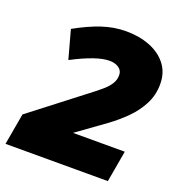

<svg xmlns="http://www.w3.org/2000/svg" viewBox="-140 -782 824 885"><g transform="rotate(20 272.0 -339.0)"><path d="M-16 0 11 -154 296 -374Q310 -385 327 -400Q344 -415 356 -434Q368 -453 368 -476Q368 -492 359.5 -502.5Q351 -513 336.5 -518.5Q322 -524 304 -524Q273 -524 228 -508.5Q183 -493 124 -462L86 -601Q154 -639 212.5 -658.5Q271 -678 330 -678Q394 -678 446 -658Q498 -638 529 -598.5Q560 -559 560 -502Q560 -449 537 -404Q514 -359 476.5 -321.5Q439 -284 395 -252L259 -154H513L486 0Z"/></g></svg>

Font: Gantari Black
Style: Italic
Weight: 900
Italic angle: -10°
Version: Version 1.000